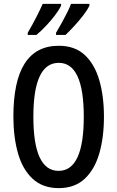

<svg xmlns="http://www.w3.org/2000/svg" viewBox="-20 -1026 604 990"><path d="M516 -424Q516 -318 492 -235Q468 -152 416.5 -104Q365 -56 283 -56Q200 -56 148 -104.5Q96 -153 72.5 -236.5Q49 -320 49 -425Q49 -790 283 -790Q366 -790 417 -742.5Q468 -695 492 -612.5Q516 -530 516 -424ZM152 -424Q152 -145 282 -145Q412 -145 412 -424Q412 -702 283 -702Q152 -702 152 -424ZM441 -997Q431 -975 409 -946.5Q387 -918 362 -891Q337 -864 318 -846H269V-857Q284 -882 300 -911Q316 -940 328.5 -965.5Q341 -991 346 -1006H441ZM295 -997Q284 -974 263.5 -947Q243 -920 218 -893.5Q193 -867 168 -846H123V-857Q146 -896 168 -939Q190 -982 200 -1006H295Z"/></svg>

Font: Noto Sans Malayalam UI ExtraCondensed Medium
Style: Regular
Weight: 500
Width: 2
Designer: Jelle Bosma - Monotype Design Team
Foundry: Monotype Imaging Inc.
Version: Version 2.104; ttfautohint (v1.8.4.7-5d5b)